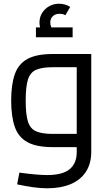

<svg xmlns="http://www.w3.org/2000/svg" viewBox="-20 -790 585 1031"><path d="M233 221Q198 221 158.5 215.5Q119 210 72 200L84 137Q137 144 172.5 147Q208 150 233 150Q316 150 354 118.5Q392 87 392 27V-455L432 -429H263Q205 -429 173.5 -415Q142 -401 130 -362.5Q118 -324 118 -250Q118 -176 130 -137.5Q142 -99 173.5 -85Q205 -71 263 -71H392V0H263Q176 0 127.5 -26.5Q79 -53 59.5 -108.5Q40 -164 40 -250Q40 -336 59.5 -391.5Q79 -447 127.5 -473.5Q176 -500 263 -500H470V26Q470 88 441.5 132Q413 176 360 198.5Q307 221 233 221ZM225 -590Q209 -610 200.5 -629Q192 -648 192 -669Q192 -698 206.5 -721Q221 -744 245 -757Q269 -770 297 -770Q313 -770 329 -765.5Q345 -761 357 -753L331 -708Q323 -713 315.5 -714.5Q308 -716 300 -716Q277 -716 263.5 -703Q250 -690 250 -669Q250 -656 255.5 -644Q261 -632 272 -618ZM173 -590V-643H370V-590Z"/></svg>

Font: Cairo Play
Style: Regular
Weight: 400
Designer: Mohamed Gaber, Accademia di Belle Arti di Urbino
Foundry: Kief Type Foundry, Accademia di Belle Arti di Urbino
Version: Version 3.119